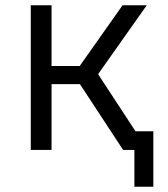

<svg xmlns="http://www.w3.org/2000/svg" viewBox="-20 -570 640 730"><path d="M97 0V-550H176V-319H283L446 -550H538L353 -288L495 -71H563V140H491V0H448L284 -250H176V0Z"/></svg>

Font: Pitagon Sans Mono Light
Style: Regular
Weight: 300
Monospace: yes
Designer: Travis Tran
Foundry: Pitagon
Version: Version 1.001; ttfautohint (v1.8.4.7-5d5b);gftools[0.9.26]